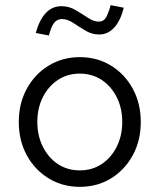

<svg xmlns="http://www.w3.org/2000/svg" viewBox="-20 -718 620 746"><path d="M290 8Q223 8 169 -25Q115 -58 84 -115Q53 -172 53 -244Q53 -316 84 -373Q115 -430 169 -463Q223 -496 290 -496Q358 -496 411.5 -463Q465 -430 496 -373Q527 -316 527 -244Q527 -172 496 -115Q465 -58 411.5 -25Q358 8 290 8ZM290 -56Q338 -56 375 -80.5Q412 -105 433.5 -148Q455 -191 455 -244Q455 -298 433.5 -340.5Q412 -383 375 -407.5Q338 -432 290 -432Q242 -432 205 -407.5Q168 -383 146.5 -340.5Q125 -298 125 -244Q125 -191 146.5 -148Q168 -105 205 -80.5Q242 -56 290 -56ZM170 -580 119 -590Q133 -641 158 -667.5Q183 -694 219 -694Q248 -694 273.5 -679Q299 -664 321.5 -649Q344 -634 364 -634Q381 -634 390.5 -648Q400 -662 410 -698L461 -688Q448 -637 423.5 -610.5Q399 -584 365 -584Q337 -584 312 -599Q287 -614 264.5 -629Q242 -644 221 -644Q202 -644 190.5 -629.5Q179 -615 170 -580Z"/></svg>

Font: Red Hat Text
Style: Regular
Weight: 400
Designer: Pentagram, MCKL
Foundry: MCKL
Version: Version 1.030